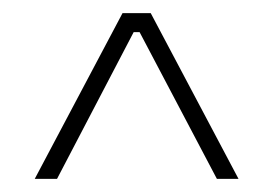

<svg xmlns="http://www.w3.org/2000/svg" viewBox="-20 -720 417 293"><path d="M344 -447H311L193 -671H184L67 -447H33L167 -700H210Z"/></svg>

Font: Phudu Light
Style: Regular
Weight: 400
Version: Version 1.005;gftools[0.9.23]